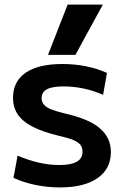

<svg xmlns="http://www.w3.org/2000/svg" viewBox="-20 -810 542 840"><path d="M242 10Q187 10 134.5 -1Q82 -12 39 -32L57 -129Q104 -109 150 -98.5Q196 -88 240 -88Q291 -88 316 -102.5Q341 -117 341 -146Q341 -164 332 -176Q323 -188 300.5 -197.5Q278 -207 237 -216Q167 -233 123 -255.5Q79 -278 58 -309Q37 -340 37 -382Q37 -454 92.5 -492Q148 -530 253 -530Q305 -530 354 -520.5Q403 -511 448 -491L431 -395Q388 -414 344.5 -423Q301 -432 258 -432Q209 -432 185.5 -419.5Q162 -407 162 -380Q162 -365 171.5 -353Q181 -341 203 -332Q225 -323 262 -314Q315 -302 353.5 -286Q392 -270 416.5 -249Q441 -228 453 -202.5Q465 -177 465 -145Q465 -71 406.5 -30.5Q348 10 242 10ZM310 -570H190L276 -790H430Z"/></svg>

Font: M PLUS 2 SemiBold
Style: Regular
Weight: 600
Designer: Coji Morishita
Foundry: UNDERFOREST DESIGN
Version: Version 1.001